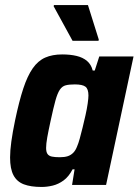

<svg xmlns="http://www.w3.org/2000/svg" viewBox="-20 -734 550 762"><path d="M145 8Q102 8 74.5 -2.5Q47 -13 33.5 -38.5Q20 -64 20 -109Q20 -136 25 -172.5Q30 -209 40 -257Q56 -333 72.5 -383Q89 -433 110 -463Q131 -493 159.5 -505.5Q188 -518 227 -518Q259 -518 284 -512Q309 -506 325.5 -492Q342 -478 348 -454H356L374 -510H510L401 0H266L276 -62H268Q253 -33 232.5 -18Q212 -3 189.5 2.5Q167 8 145 8ZM217 -110Q236 -110 248.5 -114Q261 -118 270.5 -127.5Q280 -137 286 -153Q291 -164 296.5 -184Q302 -204 308 -228.5Q314 -253 319.5 -277.5Q325 -302 328 -323Q331 -344 331 -355Q331 -381 319 -390Q307 -399 277 -399Q255 -399 241 -395.5Q227 -392 217.5 -378Q208 -364 200 -335Q192 -306 181 -255Q172 -214 167.5 -188.5Q163 -163 163 -147Q163 -131 168.5 -123Q174 -115 186 -112.5Q198 -110 217 -110ZM268 -572 193 -709 194 -714H329L372 -577L371 -572Z"/></svg>

Font: Saira SemiCondensed
Style: Bold Italic
Weight: 700
Width: 4
Italic angle: -12°
Designer: Hector Gatti with collaboration of the Omnibus-Type team
Foundry: Omnibus-Type
Version: Version 1.101